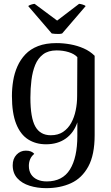

<svg xmlns="http://www.w3.org/2000/svg" viewBox="-20 -747 579 998"><path d="M220 231Q174 231 134 218.5Q94 206 70 179.5Q46 153 46 112Q46 78 66 57Q86 36 114 36Q145 36 158 53Q144 64 137 80Q130 96 130 115Q130 141 141.5 159Q153 177 174 186.5Q195 196 223 196Q305 196 343.5 134Q382 72 382 -41Q382 -55 382 -74Q382 -93 382 -111Q364 -57 322 -27Q280 3 219 3Q166 3 126 -22.5Q86 -48 64 -103.5Q42 -159 42 -248Q42 -288 48.5 -327.5Q55 -367 70.5 -402Q86 -437 112 -464.5Q138 -492 178 -507.5Q218 -523 274 -523Q309 -523 345.5 -516.5Q382 -510 415 -495.5Q448 -481 472 -457V-45Q472 58 439 118.5Q406 179 349.5 205Q293 231 220 231ZM244 -44Q282 -44 308 -61.5Q334 -79 350 -108Q366 -137 373.5 -173.5Q381 -210 381 -248L382 -450Q366 -467 337 -476Q308 -485 274 -485Q231 -485 204 -464.5Q177 -444 163 -409.5Q149 -375 143.5 -331Q138 -287 138 -239Q138 -135 163.5 -89.5Q189 -44 244 -44ZM160 -727 277 -640 391 -727Q398 -727 410.5 -723Q423 -719 425 -715L303 -573Q297 -571 287 -570.5Q277 -570 266 -571Q255 -572 249 -573L127 -715Q129 -719 141.5 -723Q154 -727 160 -727Z"/></svg>

Font: Arima Medium
Style: Regular
Weight: 500
Designer: Joana Correia and Natanael Gama
Foundry: NDISCOVER
Version: Version 1.101;gftools[0.9.23]